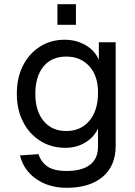

<svg xmlns="http://www.w3.org/2000/svg" viewBox="-20 -731 640 913"><path d="M297 162Q212 162 152 120Q92 78 75 8L163 2Q175 39 205.5 60.5Q236 82 297 82Q369 82 407.5 53Q446 24 446 -34V-120Q427 -78 385 -53Q343 -28 291 -28Q224 -28 171.5 -61Q119 -94 89.5 -152Q60 -210 60 -285Q60 -361 89 -418.5Q118 -476 169.5 -509Q221 -542 287 -542Q343 -542 387.5 -516Q432 -490 450 -446V-530H530V-36Q530 57 468.5 109.5Q407 162 297 162ZM295 -108Q363 -108 404 -155.5Q445 -203 446 -285Q448 -367 406 -414.5Q364 -462 295 -462Q225 -462 186.5 -414.5Q148 -367 148 -285Q148 -203 187.5 -155.5Q227 -108 295 -108ZM253 -613V-711H341V-613Z"/></svg>

Font: Geist Mono
Style: Regular
Weight: 400
Monospace: yes
Designer: Basement.studio, Andrés Briganti, Mateo Zaragoza
Foundry: Basement.studio, Vercel, Andrés Briganti, Guido Ferreyra, Mateo Zaragoza
Version: Version 1.500; ttfautohint (v1.8.4.7-5d5b)